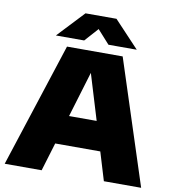

<svg xmlns="http://www.w3.org/2000/svg" viewBox="-99 -1038 1021 1126"><g transform="rotate(10 411.0 -475.5)"><path d="M5 0 245.5 -740H577L817.5 0H595.5L544.5 -168.5H276L225 0ZM328 -341H492.5L410 -612.5ZM170 -793 318.5 -951H503L651.5 -793H483L410.5 -873.5L338.5 -793Z"/></g></svg>

Font: Encode Sans SmExp Black
Style: Regular
Weight: 900
Width: 6
Designer: Multiple Designers
Foundry: Impallari Type
Version: Version 3.002; ttfautohint (v1.8.3) -l 8 -r 50 -G 200 -x 14 